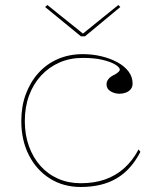

<svg xmlns="http://www.w3.org/2000/svg" viewBox="-20 -731 645 766"><path d="M302 15Q233 15 179.5 -18.5Q126 -52 95.5 -111.5Q65 -171 65 -248Q65 -307 83 -355.5Q101 -404 133.5 -440Q166 -476 211 -495.5Q256 -515 310 -515Q349 -515 384.5 -506.5Q420 -498 448.5 -482.5Q477 -467 493 -445.5Q509 -424 509 -398Q509 -384 501.5 -375Q494 -366 482 -361.5Q470 -357 457 -357Q438 -357 421.5 -366.5Q405 -376 405 -395Q405 -406 413 -416Q421 -426 437 -433Q458 -445 458 -453Q458 -462 440.5 -473Q423 -484 390 -492Q357 -500 310 -500Q259 -500 217 -481.5Q175 -463 144 -429.5Q113 -396 96 -350Q79 -304 79 -248Q79 -193 95.5 -147.5Q112 -102 141.5 -69Q171 -36 212 -18Q253 0 302 0Q356 0 399 -15Q442 -30 475.5 -60Q509 -90 533 -135L540 -125Q522 -90 498.5 -63.5Q475 -37 445.5 -19.5Q416 -2 380 6.5Q344 15 302 15ZM452 -711 460 -703 319 -586H303L160 -703L169 -711L311 -597Z"/></svg>

Font: Kalnia Thin
Style: Regular
Weight: 250
Designer: Frida Medrano
Foundry: Frida Medrano
Version: Version 1.105